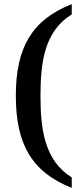

<svg xmlns="http://www.w3.org/2000/svg" viewBox="-20 -783 401 934"><path d="M329 131V80C195 -3 177 -158 177 -317C177 -476 195 -631 329 -713V-763C134 -686 57 -550 57 -317C57 -83 134 54 329 131Z"/></svg>

Font: Noto Serif Yezidi Medium
Style: Regular
Weight: 500
Designer: Dalton Maag Ltd
Foundry: Dalton Maag Ltd
Version: Version 1.001